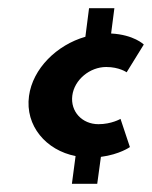

<svg xmlns="http://www.w3.org/2000/svg" viewBox="-20 -378 372 470"><path d="M156 72H218L227 6C273 0 298 -18 298 -18L275 -87C275 -87 253 -74 221 -74C181 -74 152 -105 157 -144C162 -183 200 -214 240 -214C272 -214 290 -201 290 -201L332 -269C332 -269 308 -293 252 -296L260 -358H198L189 -288C119 -268 60 -210 51 -143C41 -70 93 -10 165 4Z"/></svg>

Font: Hussar Tani
Style: Kurs
Weight: 700
Foundry: Cannot Into Space Fonts
Version: Version 0.92